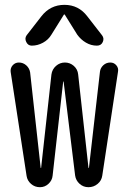

<svg xmlns="http://www.w3.org/2000/svg" viewBox="-20 -780 540 800"><path d="M343.8 -711.9 405.3 -632.8Q415 -620.1 408.2 -605Q401.4 -589.8 383.8 -589.8Q359.4 -589.8 337.9 -602.5Q316.4 -615.2 301.8 -635.7L250 -718.8Q250 -719.7 248 -719.7Q246.1 -719.7 246.1 -718.8L194.3 -635.7Q181.6 -614.3 159.2 -602.1Q136.7 -589.8 112.3 -589.8Q96.7 -589.8 89.4 -605Q82 -620.1 90.8 -632.8L152.3 -711.9Q189.5 -759.8 248.5 -759.8Q307.6 -759.8 343.8 -711.9ZM90.8 -46.9 24.4 -480.5Q22.5 -496.1 32.7 -507.8Q43 -519.5 58.6 -519.5Q76.2 -519.5 89.4 -507.8Q102.5 -496.1 105.5 -478.5L149.4 -81.1Q149.4 -80.1 150.4 -80.1Q151.4 -80.1 151.4 -81.1L194.3 -469.7Q197.3 -491.2 213.4 -505.4Q229.5 -519.5 250.5 -519.5Q271.5 -519.5 287.6 -505.4Q303.7 -491.2 305.7 -469.7L348.6 -81.1Q348.6 -80.1 349.6 -80.1Q350.6 -80.1 350.6 -81.1L396.5 -481.4Q398.4 -497.1 410.6 -508.3Q422.9 -519.5 439.5 -519.5Q455.1 -519.5 464.8 -507.8Q474.6 -496.1 471.7 -481.4L406.2 -48.8Q403.3 -27.3 386.7 -13.7Q370.1 0 348.6 0Q327.1 0 311.5 -14.2Q295.9 -28.3 293 -48.8L245.1 -439.5Q245.1 -440.4 244.1 -440.4Q243.2 -440.4 243.2 -439.5L199.2 -47.9Q197.3 -28.3 182.1 -14.2Q167 0 146.5 0Q125 0 109.4 -13.7Q93.8 -27.3 90.8 -46.9Z"/></svg>

Font: Rounded-X Mgen+ 2m regular
Style: Regular
Weight: 400
Designer: [Source Han Sans]
Ryoko NISHIZUKA  (kana & ideographs); Paul D. Hunt (Latin, Greek & Cyrillic); Wenlong ZHANG  (bopomofo
Version: Version 1.059.20150602